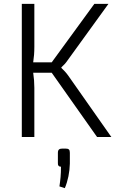

<svg xmlns="http://www.w3.org/2000/svg" viewBox="-20 -710 621 995"><path d="M557 0 333 -319C323 -333 311 -346 298 -358V-361C310 -372 320 -382 330 -397L542 -690H469L248 -387H152C156 -413 158 -438 158 -467V-690H93V0H158V-255C158 -281 156 -306 152 -333H248L483 0ZM303 60C287 60 280 66 280 82V135C279 147 285 154 296 154C296 197 293 221 288 256L316 265C332 227 341 182 342 138V82C342 66 337 60 320 60Z"/></svg>

Font: SnT
Style: Regular
Weight: 300
Designer: Natanael Gama
Version: Version 1.001;PS 001.001;hotconv 1.0.70;makeotf.lib2.5.58329